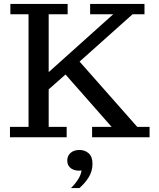

<svg xmlns="http://www.w3.org/2000/svg" viewBox="-20 -702 815 982"><path d="M31 0V-53H126V-629H33V-682H326V-629H229V-333L559 -629H441V-682H719V-629H658L387 -387L682 -53H745V0H451V-53H551L315 -321L229 -245V-53H321V0ZM343 260Q366 237 380 214.5Q394 192 397 170Q365 174 344.5 160Q324 146 324 119Q324 95 341 80Q358 65 386 65Q415 65 434 82.5Q453 100 453 135Q453 175 432.5 206.5Q412 238 386 260Z"/></svg>

Font: Montagu Slab 16pt
Style: Regular
Weight: 400
Designer: Florian Karsten
Foundry: Florian Karsten
Version: Version 1.000; ttfautohint (v1.8.3)